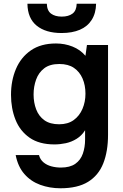

<svg xmlns="http://www.w3.org/2000/svg" viewBox="-20 -768 658 1029"><path d="M304 241Q246 241 195.5 222.5Q145 204 110.5 164.5Q76 125 64 63H189Q195 87 213 102Q231 117 255.5 123.5Q280 130 306 130Q355 130 383.5 110Q412 90 424 55.5Q436 21 436 -20V-70Q418 -41 390.5 -24Q363 -7 332.5 -0.5Q302 6 272 6Q190 6 138.5 -30Q87 -66 63 -126.5Q39 -187 39 -260Q39 -336 65.5 -398.5Q92 -461 145.5 -498Q199 -535 280 -535Q327 -535 368.5 -518.5Q410 -502 438 -469L446 -527H559V-46Q559 43 533.5 107.5Q508 172 452 206.5Q396 241 304 241ZM297 -102Q344 -102 375 -124.5Q406 -147 422 -184.5Q438 -222 438 -266Q438 -311 422.5 -347Q407 -383 376.5 -404Q346 -425 298 -425Q247 -425 217 -402Q187 -379 173.5 -341.5Q160 -304 160 -262Q160 -218 174 -181.5Q188 -145 218 -123.5Q248 -102 297 -102ZM310 -591Q225 -591 176.5 -630.5Q128 -670 127 -748H231Q232 -711 253.5 -695Q275 -679 311 -679Q347 -679 368.5 -695Q390 -711 391 -748H495Q494 -697 471.5 -661.5Q449 -626 408 -608.5Q367 -591 310 -591Z"/></svg>

Font: Onest SemiBold
Style: Regular
Weight: 600
Designer: Dmitri Voloshin, Andrey Kudryavtsev
Foundry: Dmitri Voloshin, Andrey Kudryavtsev
Version: Version 1.000;gftools[0.9.33]